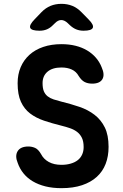

<svg xmlns="http://www.w3.org/2000/svg" viewBox="-20 -970 640 1000"><path d="M389.6 -574.5Q377 -597.2 354 -607.8Q331 -618.5 300 -618.5Q253.1 -618.5 227.4 -596.5Q201.7 -574.6 201.7 -537.2Q201.7 -510.4 208.6 -494.2Q215.5 -478.1 228.5 -468.1Q241.5 -458 259.7 -452.1Q277.8 -446.2 300 -440.6Q350.1 -428.3 394.4 -413.2Q438.7 -398 472.5 -372Q506.3 -345.9 525.9 -306.2Q545.5 -266.4 545.5 -205.3Q545.5 -155.9 530.2 -116.4Q514.9 -76.8 484 -48.8Q453.1 -20.7 407.3 -5.4Q361.4 10 300 10Q254.3 10 217 0.8Q179.7 -8.5 151.1 -25.4Q122.4 -42.4 102.7 -66.6Q83 -90.8 72.5 -120.7Q56.9 -157.9 71.8 -182.4Q86.7 -207 128 -207Q145.9 -207 162.7 -199.7Q179.4 -192.4 193.7 -167.6Q207 -141.3 234.1 -126.4Q261.2 -111.5 300 -111.5Q326.4 -111.5 348 -117.8Q369.7 -124 384.5 -135.5Q399.4 -147 407.5 -164.5Q415.6 -181.9 415.6 -203.9Q415.6 -233.6 406.5 -252.2Q397.4 -270.9 381.7 -282.9Q366 -295 345 -302.2Q324.1 -309.5 300 -315.4Q251.4 -327.4 209.4 -341.5Q167.4 -355.7 136.8 -379Q106.2 -402.4 89 -439.8Q71.8 -477.3 71.8 -536.6Q71.8 -582.7 87.8 -620.3Q103.9 -657.9 133.5 -684.6Q163.1 -711.3 205.2 -725.6Q247.4 -740 300 -740Q340 -740 373.6 -731.6Q407.3 -723.2 434 -707.2Q460.7 -691.2 479.8 -669Q498.8 -646.7 509.3 -620Q526.9 -580.8 513.3 -557.6Q499.6 -534.4 460.2 -534.4Q437.4 -534.4 420.6 -543Q403.9 -551.7 389.6 -574.5ZM186.3 -810Q143.9 -810 137.5 -824.8Q131.1 -839.6 160.7 -869.9L195.7 -906.3Q217.7 -929 243.4 -939.5Q269.2 -950 300 -950Q330.8 -950 356.7 -939.5Q382.6 -929 404.6 -906.3L440.6 -869.6Q469.9 -840.3 463.3 -825.2Q456.7 -810 415.3 -810Q394.1 -810 376.9 -817.1Q359.8 -824.1 344.3 -838.6L332.8 -849.5Q316 -865.6 298.9 -865.6Q281.8 -865.6 265.7 -848.8L256.9 -840.3Q242.1 -824.8 224.8 -817.4Q207.5 -810 186.3 -810Z"/></svg>

Font: Maple Mono
Style: Regular
Weight: 400
Monospace: yes
Designer: subframe7536
Version: Version 7.300